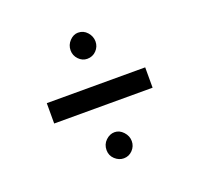

<svg xmlns="http://www.w3.org/2000/svg" viewBox="-83 -610 616 594"><g transform="rotate(-20 225.0 -313.0)"><path d="M229 -434Q213 -434 201 -446.5Q189 -459 189 -476Q189 -494 201.5 -507Q214 -520 229 -520Q247 -520 259 -506.5Q271 -493 271 -476Q271 -459 259 -446.5Q247 -434 229 -434ZM64 -281V-348H388V-281ZM230 -106Q214 -106 201 -118Q188 -130 188 -148Q188 -167 201 -179.5Q214 -192 230 -192Q246 -192 258.5 -178.5Q271 -165 271 -148Q271 -131 259 -118.5Q247 -106 230 -106Z"/></g></svg>

Font: Inconsolata SemiCondensed
Style: Regular
Weight: 400
Width: 4
Monospace: yes
Designer: Raph Levien, Cyreal, Brenton Simpson
Foundry: Raph Levien, Cyreal, Google
Version: Version 3.001; ttfautohint (v1.8.2.53-6de2)